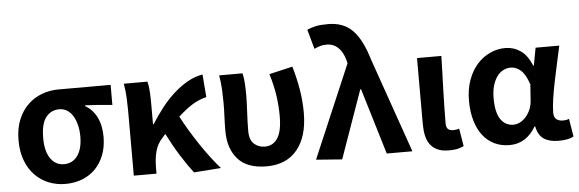

<svg xmlns="http://www.w3.org/2000/svg" viewBox="-51 -980 3505 1163"><g transform="rotate(-5 1701.5 -399.0)"><path d="M305 14Q251 14 203.5 -5Q156 -24 120.5 -60.5Q85 -97 64.5 -150.5Q44 -204 44 -274Q44 -346 66.5 -400Q89 -454 126.5 -489.5Q164 -525 212 -542.5Q260 -560 312 -560H629V-438Q582 -443 545.5 -445.5Q509 -448 464 -450V-445Q509 -420 534 -370Q559 -320 559 -251Q559 -189 540 -140Q521 -91 487 -56.5Q453 -22 406.5 -4Q360 14 305 14ZM306 -106Q359 -106 389 -148Q419 -190 419 -265Q419 -301 411.5 -332.5Q404 -364 390 -388Q376 -412 354.5 -426Q333 -440 306 -440Q256 -440 225 -401Q194 -362 194 -274Q194 -194 224.5 -150Q255 -106 306 -106Z M1086 12Q1051 -33 1011 -96.5Q971 -160 933 -235L913 -212Q883 -180 871 -136.5Q859 -93 859 -32V0H721V-393Q721 -426 719 -471.5Q717 -517 709 -560H853Q860 -534 862 -498Q864 -462 864 -423V-300H868Q900 -351 936 -397Q972 -443 1012.5 -479.5Q1053 -516 1097 -541Q1141 -566 1189 -574L1200 -436Q1155 -425 1115 -400.5Q1075 -376 1027 -332Q1048 -291 1075 -246Q1102 -201 1131.5 -157Q1161 -113 1191.5 -72.5Q1222 -32 1251 0Z M1528 14Q1410 14 1353.5 -50Q1297 -114 1297 -221Q1297 -264 1299 -306.5Q1301 -349 1301 -393Q1301 -426 1299 -470Q1297 -514 1289 -560H1431Q1438 -531 1440 -496.5Q1442 -462 1442 -423Q1442 -404 1441 -378.5Q1440 -353 1438.5 -324.5Q1437 -296 1436 -266Q1435 -236 1435 -209Q1435 -155 1462 -130.5Q1489 -106 1528 -106Q1577 -106 1605 -148Q1633 -190 1633 -283Q1633 -340 1624.5 -402.5Q1616 -465 1593 -541L1735 -574Q1756 -504 1768 -433Q1780 -362 1780 -290Q1780 -146 1714.5 -66Q1649 14 1528 14Z M1829 0 2070 -565 2066 -582Q2052 -635 2023 -662Q1994 -689 1956 -689Q1930 -689 1913 -683.5Q1896 -678 1878 -670L1845 -789Q1871 -800 1898 -806Q1925 -812 1973 -812Q2067 -812 2122.5 -754.5Q2178 -697 2214 -575L2415 0H2259L2138 -401H2133L1987 12Z M2637 14Q2595 14 2567.5 1.5Q2540 -11 2523 -33.5Q2506 -56 2499 -88Q2492 -120 2492 -159V-560H2640Q2639 -509 2637 -453.5Q2635 -398 2633.5 -344Q2632 -290 2631 -240.5Q2630 -191 2630 -152Q2630 -126 2641 -116Q2652 -106 2675 -106Q2682 -106 2691.5 -107.5Q2701 -109 2709 -112L2727 -4Q2710 4 2690 9Q2670 14 2637 14Z M3005 14Q2955 14 2914 -5.5Q2873 -25 2844 -62Q2815 -99 2799 -153Q2783 -207 2783 -275Q2783 -346 2803.5 -401.5Q2824 -457 2858 -495Q2892 -533 2936.5 -553.5Q2981 -574 3030 -574Q3079 -574 3121 -546Q3163 -518 3189 -453H3193L3213 -560H3357Q3346 -509 3333.5 -452.5Q3321 -396 3310 -342Q3299 -288 3292 -240Q3285 -192 3285 -158Q3285 -130 3300.5 -118Q3316 -106 3340 -106Q3348 -106 3358 -107.5Q3368 -109 3377 -113L3395 -4Q3381 4 3358.5 9Q3336 14 3304 14Q3247 14 3213.5 -8.5Q3180 -31 3169 -85H3165Q3107 14 3005 14ZM3039 -107Q3060 -107 3080 -117.5Q3100 -128 3116 -146.5Q3132 -165 3142.5 -189.5Q3153 -214 3155 -242L3162 -341Q3142 -402 3114 -427.5Q3086 -453 3051 -453Q3029 -453 3007.5 -442.5Q2986 -432 2969.5 -410Q2953 -388 2943 -355Q2933 -322 2933 -277Q2933 -190 2961.5 -148.5Q2990 -107 3039 -107Z"/></g></svg>

Font: Kinto Sans
Style: Bold
Weight: 700
Designer: Authors: Ryoko NISHIZUKA  (kana & ideographs); Paul D. Hunt (Latin, Greek & Cyrillic); Wenlong ZHANG  (bopomofo); Sandol
Foundry: Adobe Systems Incorporated, ookami Inc.
Version: Version 0.001